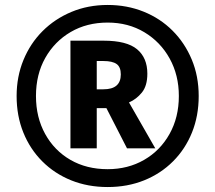

<svg xmlns="http://www.w3.org/2000/svg" viewBox="-20 -744 868 774"><path d="M414 10Q334 10 267 -17Q200 -44 150.5 -93.5Q101 -143 74 -210Q47 -277 47 -357Q47 -435 74.5 -502Q102 -569 151.5 -618.5Q201 -668 268 -696Q335 -724 414 -724Q492 -724 559 -697Q626 -670 675.5 -620.5Q725 -571 753 -504Q781 -437 781 -357Q781 -277 754 -210Q727 -143 677.5 -93.5Q628 -44 561 -17Q494 10 414 10ZM414 -62Q496 -62 561 -99.5Q626 -137 663.5 -204Q701 -271 701 -357Q701 -441 664 -508Q627 -575 562 -614Q497 -653 414 -653Q330 -653 265 -615Q200 -577 162.5 -510.5Q125 -444 125 -357Q125 -271 162 -204Q199 -137 264 -99.5Q329 -62 414 -62ZM264 -146V-580H398Q491 -580 532.5 -545.5Q574 -511 574 -447Q574 -398 552 -371Q530 -344 500 -331L606 -146H492L409 -308H370V-146ZM397 -384Q467 -384 467 -444Q467 -474 450 -486Q433 -498 397 -498H370V-384Z"/></svg>

Font: Noto Sans Thaana ExtraBold
Style: Regular
Weight: 800
Designer: David Williams
Foundry: Google Inc.
Version: Version 3.001; ttfautohint (v1.8.4.7-5d5b)